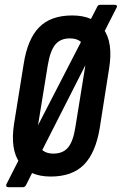

<svg xmlns="http://www.w3.org/2000/svg" viewBox="-20 -725 505 795"><path d="M13 50Q8 50 6.5 46.5Q5 43 6 39L70 -87L111 -155L328 -576L343 -620L381 -694Q385 -705 394 -705H455Q461 -705 463.5 -702Q466 -699 463 -694L401 -572L364 -515L145 -84L129 -41L89 39Q84 50 76 50ZM190 6Q102 6 62 -50Q22 -106 38 -211L78 -460Q94 -563 142 -612Q190 -661 279 -661Q367 -661 408 -605.5Q449 -550 432 -443L393 -195Q376 -92 327.5 -43Q279 6 190 6ZM201 -89Q241 -89 262 -114.5Q283 -140 292 -198L332 -445Q342 -508 326.5 -537Q311 -566 269 -566Q230 -566 209 -540.5Q188 -515 178 -456L138 -210Q128 -147 144 -118Q160 -89 201 -89Z"/></svg>

Font: Sofia Sans Extra Condensed
Style: Bold Italic
Weight: 700
Italic angle: -9°
Designer: Botio Nikoltchev, Ani Petrova
Foundry: lettersoup
Version: Version 4.101